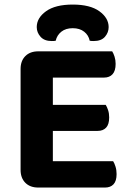

<svg xmlns="http://www.w3.org/2000/svg" viewBox="-20 -836 583 858"><path d="M304.9 -710Q273.9 -710 254.2 -694.4Q234.6 -678.8 228.9 -653.9Q224.2 -652.9 220.2 -652.8Q216.2 -652.6 211.2 -652.6Q178.1 -652.6 161.2 -671.7Q144.2 -690.8 144.2 -714.8Q144.2 -756 185.8 -785.8Q227.4 -815.6 304.9 -815.6Q382.9 -815.6 424.2 -785.6Q465.5 -755.7 465.5 -714.8Q465.5 -690.8 449.1 -671.7Q432.6 -652.6 398.6 -652.6Q394.3 -652.6 389.8 -652.8Q385.3 -652.9 380.9 -653.9Q375.9 -678.8 356 -694.4Q336.2 -710 304.9 -710ZM72 -420H216.2V-6.6Q207.2 -4.2 189.1 -1Q171 2.1 150.8 2.1Q114.4 2.1 93.2 -19.2Q72 -40.6 72 -76.7ZM216.2 -186.2 72 -186.5V-527.8Q72 -564.1 93.2 -585.3Q114.4 -606.6 150.8 -606.6Q171 -606.6 189.1 -603.6Q207.2 -600.6 216.2 -597.9ZM150.8 -251V-367.3H452.5Q458.3 -358.3 463.1 -343.7Q467.9 -329 467.9 -311.2Q467.9 -280.2 454.2 -265.6Q440.5 -251 416.3 -251ZM150.8 2.1V-115.6H485.6Q491.5 -106.6 496.2 -91.4Q501 -76.1 501 -58Q501 -27.1 487.3 -12.5Q473.7 2.1 449.4 2.1ZM150.8 -489.3V-606.6H481.3Q487.2 -597.6 491.9 -582.9Q496.7 -568.2 496.7 -550.4Q496.7 -519.5 483 -504.4Q469.4 -489.3 445.1 -489.3Z"/></svg>

Font: Baloo Bhaina 2
Style: Regular
Weight: 400
Designer: Yesha Goshar, Manish Minz, Shuchita Grover and Ek Type
Foundry: Ek Type
Version: Version 1.700